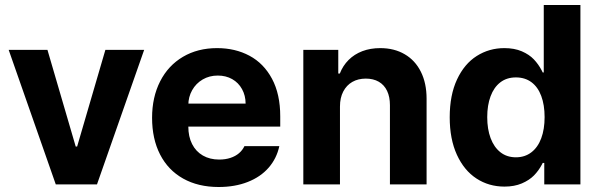

<svg xmlns="http://www.w3.org/2000/svg" viewBox="-20 -727 2368 757"><path d="M362.4 0H199.9L14.2 -530.4H167.1L278.5 -149.3H284.1L395.5 -530.4H548.4Z M579.6 -262.6Q579.6 -343.8 611.4 -406.3Q643.2 -468.7 701.3 -503Q759.4 -537.3 836 -537.3Q907.4 -537.3 963.7 -507.2Q1019.9 -477.1 1052.4 -416.5Q1084.9 -355.9 1084.9 -268.2V-227.9H638.4V-318.5H948.4Q948.2 -350.4 934.2 -375.7Q920.2 -401.1 895.4 -415.1Q870.6 -429.1 838.7 -429.1Q805.4 -429.1 779 -413.6Q752.6 -398.1 737.6 -371.4Q722.7 -344.8 722.5 -313.1V-228Q722.5 -188.2 737.4 -159Q752.3 -129.7 779.8 -113.8Q807.4 -97.9 844.3 -97.9Q868.7 -97.9 888.6 -104.5Q908.5 -111.1 922.4 -123Q936.3 -135 943.8 -150.9H1081.3Q1070.8 -102.1 1039.1 -65.8Q1007.4 -29.4 956.8 -9.6Q906.3 10.3 842 10.3Q761.3 10.3 702 -23Q642.8 -56.2 611.2 -117.8Q579.6 -179.3 579.6 -262.6Z M1320.4 0H1175.9V-530.4H1313.7V-437.1H1319.8Q1331.8 -468 1354.4 -490.6Q1377 -513.2 1408.7 -525.3Q1440.4 -537.3 1479.2 -537.3Q1534.2 -537.3 1575.5 -513.2Q1616.9 -489.2 1639.4 -444Q1661.9 -398.9 1661.9 -337.8V0H1517.4V-312.4Q1517.4 -345 1506.2 -368.6Q1495 -392.2 1473.5 -404.7Q1452 -417.1 1422.3 -417.1Q1392.1 -417.1 1369.2 -404.1Q1346.3 -391 1333.3 -366.1Q1320.4 -341.2 1320.4 -307Z M1753.1 -264.6Q1753.1 -352.2 1782 -413.8Q1810.8 -475.4 1859.7 -506.3Q1908.6 -537.3 1968.7 -537.3Q2008 -537.3 2037.4 -524.7Q2066.7 -512 2084.8 -492.9Q2102.9 -473.9 2115.8 -449.3Q2117 -447.2 2117.8 -445.4Q2118.6 -443.6 2119.7 -441.4H2123.9V-707.2H2268.4V0H2125.9V-84.6H2119.7Q2118.3 -81.5 2116.9 -78.9Q2103.8 -54.1 2085.2 -35.2Q2066.7 -16.4 2037.3 -3.8Q2007.9 8.7 1968.9 8.7Q1907.4 8.7 1858.5 -23.2Q1809.7 -55.1 1781.4 -116.8Q1753.1 -178.6 1753.1 -264.6ZM2127.2 -265.2Q2127.2 -313.1 2114 -348.5Q2100.8 -384 2075.3 -402.9Q2049.8 -421.8 2014.1 -421.8Q1977.9 -421.8 1952.6 -402.3Q1927.3 -382.8 1914.2 -347.4Q1901 -312.1 1901 -265.2Q1901 -218 1914.3 -182.4Q1927.6 -146.8 1952.9 -126.8Q1978.2 -106.8 2014.1 -106.8Q2049.3 -106.8 2074.9 -126.4Q2100.5 -145.9 2113.9 -181.7Q2127.2 -217.6 2127.2 -265.2Z"/></svg>

Font: Pretendard Variable
Style: Regular
Weight: 400
Designer: Base glyphs from Inter by Rasmus Andersson; Hangul glyphs from Noto Sans CJK(Source Han Sans) by Jang Soo-young and Kang
Foundry: Kil Hyung-jin
Version: Version 1.100;FEAKit 1.0